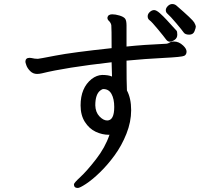

<svg xmlns="http://www.w3.org/2000/svg" viewBox="-20 -852 1040 953"><path d="M512 -254Q493 -254 473.5 -274.5Q454 -295 453 -329Q453 -384 478 -403Q487 -410 493 -410Q520 -410 533.5 -385.5Q547 -361 547 -321Q547 -254 512 -254ZM366 81Q376 81 406.5 61Q437 41 475 4.5Q513 -32 548.5 -80.5Q584 -129 607.5 -188Q631 -247 631 -305Q631 -364 610 -403Q608 -441 608 -551Q701 -560 792 -564.5Q883 -569 894.5 -575Q906 -581 906 -596Q906 -610 889 -626Q868 -646 843 -646Q830 -646 822.5 -641Q815 -636 807 -635Q692 -630 608 -621V-726Q608 -751 600.5 -760Q593 -769 573 -775Q553 -781 537 -781Q516 -781 513 -764Q513 -757 517 -752Q531 -739 532.5 -726.5Q534 -714 534 -613Q338 -592 255.5 -576Q173 -560 168 -560Q152 -560 136 -564L127 -565Q106 -565 106 -545Q106 -542 111 -527.5Q116 -513 130 -499Q144 -485 164 -485Q175 -485 188 -488Q305 -517 534 -543L536 -472Q519 -480 487 -480Q460 -479 435 -460Q380 -416 380 -329Q380 -280 401.5 -246.5Q423 -213 455 -198Q487 -183 520 -183H525Q525 -182 523 -182Q502 -120 456.5 -61.5Q411 -3 379 26.5Q347 56 347 63Q347 81 366 81ZM823 -645Q833 -645 846.5 -654Q860 -663 860 -680Q860 -696 856 -700Q852 -704 838.5 -719Q825 -734 807.5 -753Q790 -772 773 -787Q756 -802 745 -802Q734 -802 723.5 -792.5Q713 -783 713 -771Q713 -758 723 -751Q733 -744 764 -706.5Q795 -669 803.5 -657Q812 -645 823 -645ZM809 -786Q826 -771 855 -736.5Q884 -702 891.5 -691Q899 -680 919 -680Q939 -680 945.5 -697Q952 -714 952 -720Q952 -726 944 -740.5Q936 -755 855 -825Q846 -832 835 -832Q823 -832 813 -822Q803 -812 803 -802Q803 -792 809 -786Z"/></svg>

Font: LXGW WenKai TC
Style: Bold
Weight: 700
Designer: LXGW / Fontworks Inc.
Foundry: LXGW / Fontworks Inc.
Version: Version 1.330;April 28, 2024